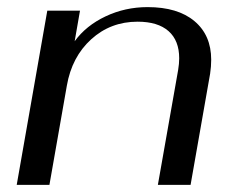

<svg xmlns="http://www.w3.org/2000/svg" viewBox="-20 -520 659 540"><path d="M113 -490H205L190 -404Q222 -448 277 -474Q332 -500 395 -500Q480 -500 527 -460.5Q574 -421 574 -352Q574 -333 571 -313L516 0H424L481 -323Q484 -341 484 -356Q484 -406 454 -432.5Q424 -459 367 -459Q291 -459 236.5 -409.5Q182 -360 168 -279L119 0H27Z"/></svg>

Font: Fahkwang
Style: Italic
Weight: 400
Italic angle: -10°
Version: Version 1.000; ttfautohint (v1.6)